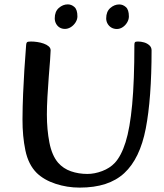

<svg xmlns="http://www.w3.org/2000/svg" viewBox="-20 -841 746 874"><path d="M342.5 13Q285.6 13 233.1 -4.3Q180.5 -21.6 147.3 -53.6Q109.1 -91.6 95.6 -156.3Q82.1 -221 82.4 -298Q82.7 -356.1 85.2 -414.5Q87.7 -473 90.8 -521.7Q94 -570.5 96.5 -601.6Q99 -632.7 99 -636.7Q99.6 -645.3 102.8 -648.6Q106 -652 121 -652Q134.7 -652 150 -649.7Q165.3 -647.5 179 -642.6Q192.8 -637.7 201.6 -630.1Q210.5 -622.5 210.5 -611.8Q210.5 -600.9 208 -567.6Q205.5 -534.4 201.9 -490.1Q198.4 -445.9 195.9 -400.3Q193.4 -354.6 193.4 -319.4Q193.4 -251.1 204.9 -192.1Q216.4 -133.2 244.4 -100.4Q268.3 -73.3 303 -61.3Q337.7 -49.2 377.8 -49.2Q410.5 -49.2 445.1 -62.3Q479.6 -75.3 502.5 -99.4Q531.8 -130.8 551.7 -193.8Q571.5 -256.8 581.6 -364.8Q591.7 -472.7 591.7 -636.7Q591.7 -645.3 594.2 -648.6Q596.8 -652 607.8 -652Q621.6 -652 635.8 -648Q649.9 -643.9 659.9 -634.8Q670 -625.7 670 -611.8Q670 -392.8 643.5 -255.8Q617 -118.9 545.7 -52.9Q509.8 -19.8 459.4 -3.4Q409 13 342.5 13ZM512.2 -709Q498.2 -709 487.3 -715.3Q476.4 -721.6 469.9 -732.8Q463.4 -744.1 463.4 -757.3Q463.4 -788.2 482 -804.5Q500.6 -820.8 522.8 -820.8Q539.4 -820.8 553 -808.8Q566.7 -796.8 566.7 -766.2Q566.7 -752.1 558.7 -738.7Q550.7 -725.2 538.2 -717.1Q525.6 -709 512.2 -709ZM275.8 -709.4Q262.1 -709.4 251.7 -715.6Q241.3 -721.9 235.2 -733.2Q229.2 -744.4 229.2 -757.6Q229.2 -788.5 247.8 -804.8Q266.4 -821.1 288.6 -821.1Q305.2 -821.1 318.8 -809.1Q332.4 -797.1 332.4 -766.5Q332.4 -752.5 323.9 -739Q315.3 -725.5 302.3 -717.4Q289.2 -709.4 275.8 -709.4Z"/></svg>

Font: Briem Hand Thin
Style: Regular
Weight: 100
Designer: Gunnlaugur SE Briem, Eben Sorkin
Foundry: Sorkin Type Co.
Version: Version 1.003